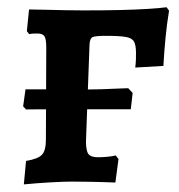

<svg xmlns="http://www.w3.org/2000/svg" viewBox="-20 -489 483 517"><path d="M44.2 7.5 50.1 -55.6Q82.7 -61.1 93.1 -72.5Q103.6 -83.8 103.6 -112.8L104.6 -360.4Q104.6 -383.8 99.7 -391.3Q94.9 -398.8 80.2 -398.8Q72.6 -398.8 68.1 -398.5Q63.7 -398.3 58.4 -397.3L52.3 -405L58.2 -463.5Q77.7 -463.5 103.5 -462.7Q129.4 -462 156.3 -461.5Q183.1 -461 205.2 -461Q259.7 -461 302.7 -462Q345.6 -463 377.5 -465Q409.4 -466.9 428.5 -469.5L435.2 -460.3Q429.1 -423.4 425.6 -386Q422 -348.6 420 -311.5L344.2 -307.1Q345.8 -320.8 346 -329Q346.2 -337.3 346.2 -346.7Q346.2 -366.6 341.1 -376.5Q336 -386.5 318.8 -389.5Q301.5 -392.5 265.7 -392.5Q236.3 -392.5 229.2 -389Q222.1 -385.5 221.1 -370.1L211.5 -108.2Q211.5 -83.2 218 -74.4Q224.5 -65.6 243.5 -65.6Q255.7 -65.6 268.7 -66.8Q281.8 -68 291.6 -70.4L299.1 -60.8L290.7 2.5Q252.4 1 221.2 0.5Q190 0 174.1 0Q152.4 0 116.6 2Q80.7 4 44.2 7.5ZM50.2 -194.3 42.3 -202.6 48.7 -248.5Q60 -248.5 88.2 -248.5Q116.5 -248.5 149.6 -248.2Q182.7 -247.9 208.2 -247.9Q228.5 -247.9 252.8 -248.7Q277.2 -249.5 297.4 -250.5Q317.6 -251.5 325.3 -251.5L337.2 -238.7L332.2 -194.8H187.4Q164.9 -194.8 136.1 -194.8Q107.2 -194.8 83.4 -194.6Q59.6 -194.3 50.2 -194.3Z"/></svg>

Font: Alegreya
Style: Regular
Weight: 400
Designer: Juan Pablo del Peral
Foundry: Huerta Tipografica
Version: Version 2.009